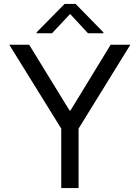

<svg xmlns="http://www.w3.org/2000/svg" viewBox="-20 -955 710 975"><path d="M27 -728 291 -302V0H379V-302L642 -728H542L338 -394H333L128 -728ZM166 -786H244L336 -884L427 -786H505V-791L364 -935H308L166 -791Z"/></svg>

Font: Wafeq
Style: Regular
Weight: 400
Designer: Rasmus Andersson & Azza Alameddine
Foundry: Google & TypeTogether
Version: Version 3.000;FEAKit 1.0